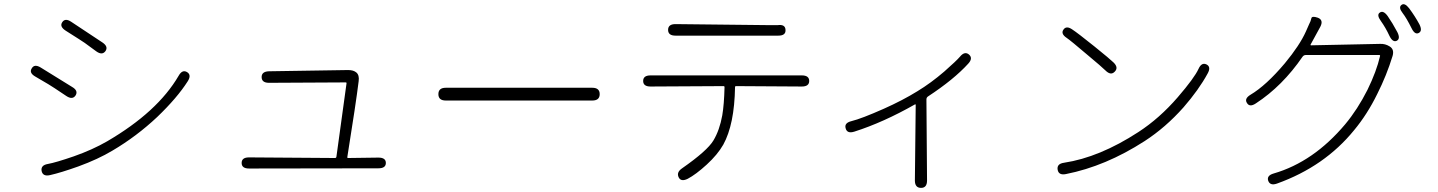

<svg xmlns="http://www.w3.org/2000/svg" viewBox="-20 -841 6980 932"><path d="M223 9Q188 17 182 -11Q177 -39 212 -45Q251 -52 338 -82Q429 -114 500 -155Q745 -298 847 -473Q865 -505 888 -491Q911 -477 891 -446Q840 -366 743 -273Q643 -179 526 -110Q456 -68 360 -33Q276 -3 223 9ZM347 -378Q332 -355 302 -375L245 -413Q230 -423 215 -432L152 -469Q120 -487 134 -509Q147 -532 178 -513L330 -419Q361 -401 347 -378ZM492 -593Q476 -571 447 -592L391 -633Q377 -643 362 -652L299 -692Q268 -712 282 -733Q296 -755 326 -735L477 -635Q507 -615 492 -593Z M1189 -23Q1153 -23 1153 -50Q1153 -77 1189 -77L1606 -74Q1612 -74 1613 -80L1662 -436Q1663 -441 1658 -441L1286 -439Q1250 -439 1250 -467Q1250 -494 1286 -495L1670 -501Q1696 -501 1710 -489Q1725 -476 1721 -447Q1708 -341 1666 -79Q1665 -74 1670 -74L1817 -76Q1853 -76 1853 -50Q1853 -24 1817 -24Z M2144 -353Q2108 -353 2108 -384Q2108 -415 2144 -415H2855Q2891 -415 2891 -384Q2891 -353 2855 -353Z M3318 27Q3285 43 3274 19Q3263 -5 3291 -24Q3413 -109 3443 -159Q3473 -209 3486 -281Q3495 -334 3497 -418Q3497 -423 3492 -423L3138 -421Q3102 -421 3102 -448Q3102 -475 3138 -475H3872Q3908 -475 3908 -448Q3908 -421 3872 -421L3553 -423Q3548 -423 3548 -418Q3545 -237 3491 -139Q3463 -90 3410.5 -42Q3358 6 3318 27ZM3259 -668Q3223 -668 3223 -696Q3223 -724 3259 -724L3710 -719Q3752 -719 3755 -719Q3792 -724 3793 -696Q3795 -668 3758 -668Z M4451 71Q4421 71 4421 35L4425 -331Q4425 -336 4421 -334Q4268 -247 4127 -202Q4092 -191 4085 -218Q4077 -244 4113 -253Q4162 -265 4270 -313Q4362 -354 4433 -398Q4499 -438 4564 -494Q4623 -546 4640 -566Q4663 -594 4684 -576Q4704 -558 4680 -532Q4610 -455 4485 -373Q4477 -368 4477 -358L4480 35Q4480 71 4451 71Z M5154 4Q5119 11 5114 -17Q5109 -46 5145 -51Q5317 -77 5506 -200Q5609 -267 5697 -369Q5778 -463 5798 -507Q5813 -540 5837 -528Q5860 -516 5842 -484Q5799 -405 5725 -320Q5638 -222 5536 -156Q5347 -34 5154 4ZM5391 -493Q5372 -473 5346 -499Q5329 -516 5257 -576Q5176 -645 5158 -657Q5128 -677 5142 -697Q5156 -718 5185 -698Q5211 -681 5292 -616Q5370 -553 5385 -538Q5411 -513 5391 -493Z M6179 50Q6145 62 6136 36Q6128 11 6163 1Q6356 -55 6510 -238Q6570 -310 6618 -405Q6662 -495 6679 -569Q6680 -574 6675 -574H6319Q6309 -574 6303 -566Q6205 -423 6076 -339Q6046 -319 6033 -341Q6019 -362 6050 -381Q6126 -426 6217 -534Q6289 -621 6319 -688Q6326 -705 6334 -722Q6343 -739 6345.5 -752Q6348 -765 6377 -755Q6406 -744 6389 -711L6342 -625Q6340 -621 6345 -621L6680 -628Q6704 -629 6725 -616Q6749 -602 6740 -570Q6711 -475 6665 -384Q6617 -286 6553 -209Q6410 -33 6179 50ZM6760 -643Q6741 -634 6725 -666Q6706 -707 6683 -739Q6661 -769 6678 -780Q6695 -792 6716 -763Q6739 -730 6763 -685Q6779 -653 6760 -643ZM6867 -681Q6848 -671 6832 -704Q6807 -754 6789 -777Q6767 -805 6783 -817Q6798 -829 6820 -801Q6849 -762 6870 -723Q6886 -691 6867 -681Z"/></svg>

Font: Resource Han Rounded KR Light
Style: Regular
Weight: 300
Designer: Cyano Hao (round all glyphs); Ryoko NISHIZUKA 西塚涼子 (kana, bopomofo & ideographs); Paul D. Hunt (Latin, Greek & Cyrillic)
Foundry: Cyano Hao
Version: 0.990